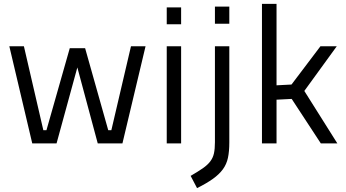

<svg xmlns="http://www.w3.org/2000/svg" viewBox="-20 -738 1778 988"><path d="M103 -500 203 -68H219L339 -490H418L537 -68H553L654 -500H729L610 0H483L378 -391L271 0H146L28 -500Z M838 -500H912V0H838ZM838 -700H912V-613H838Z M1086 -500H1160V-5Q1160 41 1153 74Q1146 107 1127 133Q1108 159 1076 182Q1044 205 994 230L961 167Q999 145 1023.5 128Q1048 111 1062 92.5Q1076 74 1081 51Q1086 28 1086 -6ZM1086 -704H1160V-616H1086Z M1328 0V-718H1403V-299L1480 -303L1629 -500H1713L1546 -270L1716 0H1631L1481 -229L1403 -225V0Z"/></svg>

Font: TitilliumText22L 400 wt
Style: 400 wt
Weight: 400
Designer: Campivisivi
Foundry: Campivisivi
Version: 1.000